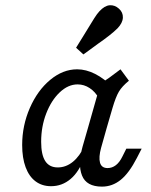

<svg xmlns="http://www.w3.org/2000/svg" viewBox="-20 -685 564 718"><path d="M62.9 -142.7Q62.9 -215.3 91.5 -281Q120.2 -346.8 167.7 -386.3Q215.3 -425.8 268.5 -425.8Q301.6 -425.8 335.9 -408.5Q370.2 -391.1 402.4 -358.1L350 -316.9Q336.3 -341.9 315.3 -355.6Q294.4 -369.4 270.2 -369.4Q234.7 -369.4 203.2 -339.5Q171.8 -309.7 152.8 -260.5Q133.9 -211.3 133.9 -154.8Q133.9 -106.5 149.2 -82.7Q164.5 -58.9 196 -58.9Q226.6 -58.9 252.4 -79.8Q278.2 -100.8 296 -139.5L293.5 -92.7Q275.8 -42.7 244 -15.7Q212.1 11.3 171 11.3Q137.1 11.3 112.9 -6.9Q88.7 -25 75.8 -59.7Q62.9 -94.4 62.9 -142.7ZM430.6 -425.8 462.1 -383.1Q436.3 -362.1 424.6 -342.3Q412.9 -322.6 400.8 -281.5L379 -206.5H308.9L356.5 -374.2Q371.8 -382.3 389.1 -394.8Q406.5 -407.3 430.6 -425.8ZM382.3 -56.5Q399.2 -56.5 413.3 -67.3Q427.4 -78.2 437.9 -100L452.4 -129H509.7L491.9 -94.4Q462.9 -37.9 431.5 -12.5Q400 12.9 361.3 12.9Q303.2 12.9 286.7 -28.6Q270.2 -70.2 288.7 -136.3L308.9 -206.5H379L358.1 -132.3Q348.4 -96.8 354 -76.6Q359.7 -56.5 382.3 -56.5ZM309.7 -579.8Q321.8 -600 332.3 -616.5Q342.7 -633.1 351.6 -642.7Q371 -663.7 389.9 -665.3Q408.9 -666.9 425 -652.4Q440.3 -638.7 439.5 -619Q438.7 -599.2 419.4 -579Q407.3 -566.9 388.3 -552Q369.4 -537.1 346 -521Q327.4 -507.3 318.5 -500.8Q309.7 -494.4 291.9 -481.5L264.5 -506.5Q277.4 -527.4 288.7 -545.6Q300 -563.7 309.7 -579.8Z"/></svg>

Font: Playfair Micro SmCond SmLight
Style: Italic
Weight: 360
Width: 4
Italic angle: -15.6°
Designer: Claus Eggers Sørensen
Foundry: Claus Eggers Sørensen
Version: Version 2.203;Glyphs 3.3 (3326)